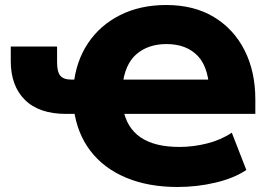

<svg xmlns="http://www.w3.org/2000/svg" viewBox="-20 -736 1102 767"><path d="M689 11Q572 11 483 -26.5Q394 -64 341 -133.5Q288 -203 275 -300L303 -281H244Q136 -281 79.5 -337Q23 -393 23 -492V-550H208V-487Q208 -449 221 -433.5Q234 -418 266 -418H296L274 -395Q283 -490 331 -562.5Q379 -635 459.5 -675.5Q540 -716 644 -716Q755 -716 834.5 -668Q914 -620 957 -535Q1000 -450 1000 -339V-281H452L472 -301Q486 -225 542 -187Q598 -149 697 -149Q752 -149 807.5 -163Q863 -177 906 -206L964 -57Q915 -24 841 -6.5Q767 11 689 11ZM645 -560Q572 -560 525 -519.5Q478 -479 469 -391L446 -418H857L817 -352Q817 -462 771.5 -511Q726 -560 645 -560Z"/></svg>

Font: Nunito Sans 7pt Black
Style: Regular
Weight: 900
Designer: Vernon Adams
Foundry: Vernon Adams
Version: Version 3.101;gftools[0.9.27]